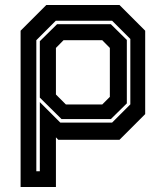

<svg xmlns="http://www.w3.org/2000/svg" viewBox="-20 -560 656 769"><path d="M62.5 189V-437L165.5 -540H458.5L561.5 -437V-103L458.5 0H213.5L204 -10V189ZM125.5 126H139.5V-151L221.5 -69H429L502 -142V-404L429 -477H203.5L125.5 -399ZM244 -141.5H389.5L420 -172V-368L389.5 -399H234.5L204 -368V-181.5ZM226.5 -83 139.5 -169V-395L208.5 -463H424L488 -400V-146L424 -83Z"/></svg>

Font: Tourney
Style: Bold
Weight: 700
Designer: Tyler Finck
Foundry: Etcetera Type Co
Version: Version 1.015